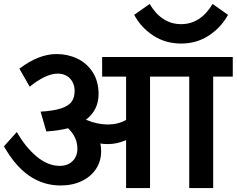

<svg xmlns="http://www.w3.org/2000/svg" viewBox="-20 -950 1196 970"><path d="M0 0ZM1156 -563H1057V0H936V-563H738V0H617V-242Q571 -222 524 -222Q505 -222 487 -225Q491 -209 491 -186Q491 -137 466 -98Q441 -59 394.5 -36Q348 -13 286 -13Q111 -13 0 -211L65 -283Q109 -206 165.5 -159Q222 -112 282 -112Q322 -112 346.5 -136Q371 -160 371 -199Q371 -257 324 -302Q271 -289 214 -286L185 -386Q253 -390 290.5 -403Q328 -416 342.5 -437Q357 -458 357 -491Q357 -528 334 -553Q311 -578 271 -578Q212 -578 130 -512L78 -603Q175 -677 266 -677Q322 -677 370.5 -654Q419 -631 448.5 -585Q478 -539 478 -475Q478 -394 414 -345Q472 -321 524 -321Q576 -321 617 -344V-563H496V-662H1156ZM658 -875 736 -930Q797 -828 895 -828Q993 -828 1054 -930L1132 -875Q1096 -810 1034.5 -770Q973 -730 895 -730Q816 -730 754 -770.5Q692 -811 658 -875Z"/></svg>

Font: MartelSansBold
Style: Bold
Weight: 700
Designer: Dan Reynolds and Mathieu Réguer
Foundry: Dan Reynolds and Mathieu Réguer
Version: Version 1.002; ttfautohint (v1.1) -l 5 -r 5 -G 72 -x 0 -D la